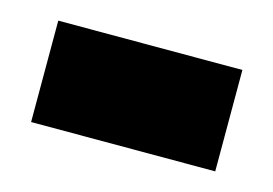

<svg xmlns="http://www.w3.org/2000/svg" viewBox="-39 -407 395 278"><g transform="rotate(15 159.0 -268.0)"><path d="M21 -192H297V-344H21Z"/></g></svg>

Font: Noto Sans Thai Looped UI Narrow Black
Style: Regular
Weight: 900
Width: 4
Designer: Cadson Demak Team
Foundry: Cadson Demak Co., Ltd.
Version: Version 1.000